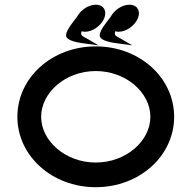

<svg xmlns="http://www.w3.org/2000/svg" viewBox="-20 -778 796 798"><path d="M605 -292.6C605 -192.7 504.6 -102.5 378 -102.5C251.4 -102.5 151 -192.7 151 -292.6C151 -392.5 251.4 -482.7 378 -482.7C504.6 -482.7 605 -392.5 605 -292.6ZM703.8 -292.6C703.8 -454.6 560.5 -585.2 378 -585.2C195.5 -585.2 52.2 -454.6 52.2 -292.6C52.2 -130.6 195.5 0 378 0C560.5 0 703.8 -130.6 703.8 -292.6ZM340.2 -596.1 389.5 -589.5 347 -614.5C323.5 -628.3 312.9 -628.3 319.1 -648C322.1 -647.2 328.3 -646 333.2 -646C364.8 -646 397.6 -669.9 411.3 -698C422.2 -720.2 419.5 -745.5 396.9 -755.1C391.4 -757.4 385.3 -758.5 378.6 -758.5C347.7 -758.5 315 -736.6 299.6 -707.4C285.8 -689 256.6 -655.2 254.7 -633.3C251 -606.8 312.1 -599.8 340.2 -596.1ZM480.1 -596.1 529.4 -589.5 486.9 -614.5C463.4 -628.3 452.8 -628.3 459 -648C462 -647.2 468.2 -646 473.1 -646C504.6 -646 537.4 -669.9 551.2 -698C562.1 -720.2 559.4 -745.5 536.8 -755.1C531.3 -757.4 525.1 -758.5 518.5 -758.5C487.6 -758.5 454.9 -736.6 439.5 -707.4C425.7 -689 396.5 -655.2 394.6 -633.3C390.9 -606.8 452 -599.8 480.1 -596.1Z"/></svg>

Font: Hi.
Style: Black
Weight: 400
Designer: Mew Too, Robert Jablonski
Foundry: Cannot Into Space Fonts
Version: Version 1.996